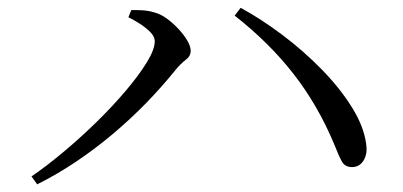

<svg xmlns="http://www.w3.org/2000/svg" viewBox="-20 -594 1040 496"><path d="M61.4 -138.3Q99.8 -164.4 143.7 -201.2Q187.6 -237.9 229.2 -278.6Q270.8 -319.3 304.8 -359.4Q338.7 -399.5 359.3 -432.9Q379.8 -466.4 379.8 -487.4Q379.8 -499.4 368.4 -511Q356.9 -522.7 340.9 -532.9Q325 -543.1 311.7 -549.4L319.2 -567.9Q330.7 -568.2 346.8 -567.5Q362.9 -566.7 378.3 -562Q394.3 -558 410.6 -546.3Q426.8 -534.5 441 -519.3Q455.2 -504 463.9 -489.1Q472.6 -474.2 472.6 -462.8Q472.6 -448.7 459.7 -439.3Q446.9 -429.8 432.9 -412.7Q398.7 -370.2 357.8 -328.1Q316.8 -286 271 -247.5Q225.3 -209.1 176 -176Q126.7 -143 76.1 -117.8ZM890.1 -162.3Q871.3 -162.1 863.2 -176.8Q855 -191.6 843.2 -221.7Q801.2 -322.3 738.4 -402.9Q675.6 -483.6 586.2 -553.7L601.7 -573.8Q654.9 -544.9 709.9 -503.5Q764.8 -462.1 811.9 -413.8Q859 -365.5 889.7 -315.9Q920.4 -266.4 926.1 -220.8Q928.7 -203.1 924 -189.7Q919.4 -176.3 910.6 -169.4Q901.9 -162.5 890.1 -162.3Z"/></svg>

Font: Noto Serif HK ExtraLight
Style: Regular
Weight: 200
Designer: Ryoko NISHIZUKA 西塚涼子 (kana & ideographs); Frank Grießhammer (Latin, Greek & Cyrillic); Wenlong ZHANG 张文龙 (bopomofo); San
Foundry: Adobe
Version: Version 2.002-H1;hotconv 1.1.0;makeotfexe 2.6.0